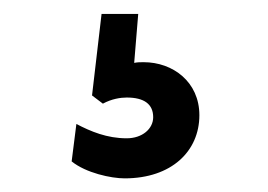

<svg xmlns="http://www.w3.org/2000/svg" viewBox="-20 -22 385 276"><path d="M126 -2 112.3 115.2 127.9 127C140.6 120.1 153.3 118.2 162.1 118.2C187.5 118.2 200.2 127.9 200.2 146.5C200.2 163.1 184.6 176.8 162.1 176.8C133.8 176.8 110.4 167 89.8 156.2L83 210C103.5 226.6 139.6 234.4 159.2 234.4C226.6 234.4 266.6 195.3 266.6 143.6C266.6 95.7 228.5 67.4 186.5 67.4C181.6 67.4 177.7 67.4 172.9 68.4L178.7 -2Z"/></svg>

Font: Sen-gleads
Style: Regular
Weight: 400
Designer: Kosal Sen, Philatype
Foundry: Philatype
Version: Version 1.004; ttfautohint (v1.8.3)